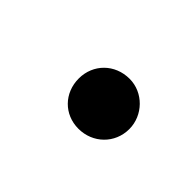

<svg xmlns="http://www.w3.org/2000/svg" viewBox="-32 -583 397 397"><g transform="rotate(45 166.5 -385.0)"><path d="M264 -385C264 -425 231 -459 191 -459C148 -459 116 -427 116 -385C116 -343 147 -311 189 -311C231 -311 264 -343 264 -385Z"/></g></svg>

Font: XITS
Style: Bold Italic
Weight: 700
Italic angle: -16.33°
Designer: MicroPress Inc., with final additions and corrections provided by Coen Hoffman, Elsevier (retired)
Version: Version 1.105